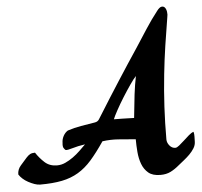

<svg xmlns="http://www.w3.org/2000/svg" viewBox="-60 -819 928 881"><g transform="rotate(-5 404.5 -378.5)"><path d="M738 -712Q727 -646 717.5 -582.5Q708 -519 701 -453Q693 -378 689 -304Q685 -230 685 -154Q685 -139 696 -125.5Q707 -112 723 -112Q730 -112 741 -121Q752 -130 764.5 -141.5Q777 -153 789.5 -164Q802 -175 812 -178Q815 -168 814.5 -156.5Q814 -145 814 -134Q814 -117 805 -102.5Q796 -88 783.5 -75.5Q771 -63 756.5 -51.5Q742 -40 731 -31Q711 -14 691 -4Q671 6 644 6Q608 6 588.5 -10.5Q569 -27 559.5 -52.5Q550 -78 547.5 -108.5Q545 -139 545 -167Q499 -171 464 -173.5Q429 -176 392 -171Q358 -121 329 -88Q300 -55 266.5 -35Q233 -15 191 -6.5Q149 2 90 2Q78 2 64 -3Q50 -8 36 -15.5Q22 -23 11 -33Q0 -43 -6 -53Q-6 -76 9.5 -93.5Q25 -111 39 -127Q48 -137 56.5 -141.5Q65 -146 79 -146Q96 -120 118.5 -99.5Q141 -79 175 -79Q195 -79 213.5 -87.5Q232 -96 249.5 -108.5Q267 -121 282.5 -136Q298 -151 311 -164Q277 -159 252.5 -151.5Q228 -144 220 -146Q216 -149 211.5 -156Q207 -163 209 -180Q209 -196 217 -211Q225 -226 238 -234Q268 -244 300.5 -249.5Q333 -255 364 -260Q378 -262 384.5 -272.5Q391 -283 398 -294Q444 -368 491 -441Q538 -514 586 -586Q612 -626 638.5 -667Q665 -708 694 -745Q706 -761 715.5 -762.5Q725 -764 731 -757Q737 -750 739 -737Q741 -724 738 -712ZM453 -267Q467 -267 492.5 -266.5Q518 -266 546 -265Q552 -327 557.5 -372Q563 -417 571 -456Q561 -446 543 -420Q525 -394 506.5 -364.5Q488 -335 473 -307.5Q458 -280 453 -267Z"/></g></svg>

Font: Praegefest
Style: Regular
Weight: 600
Designer: Peter Wiegel nach alter Vorlage
Foundry: Peter Wiegel
Version: Version 1.000